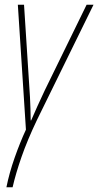

<svg xmlns="http://www.w3.org/2000/svg" viewBox="-20 -547 413 807"><path d="M33 240Q46 183 70.5 112.5Q95 42 136 -44L373 -527H344L168 -167Q151 -131 137 -100Q123 -69 111 -41H109Q109 -65 108 -90Q107 -115 106 -139L81 -527H55L89 -2Q64 52 41.5 116Q19 180 7 240Z"/></svg>

Font: Noto Sans Display SemiCondensed Thin
Style: Italic
Weight: 250
Width: 4
Designer: Monotype Design team
Foundry: Monotype Imaging Inc.
Version: 1.000